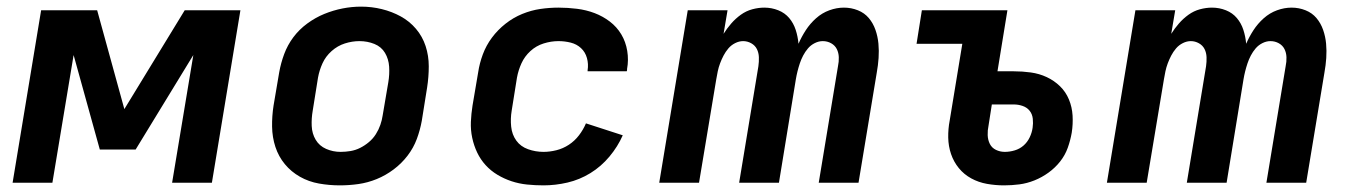

<svg xmlns="http://www.w3.org/2000/svg" viewBox="-20 -551 4090 579"><path d="M18 0 104 -520H273L355 -222L537 -520H705L619 0H499L563 -385L389 -100H281L202 -385L138 0Z M1005 8Q973 8 942 2.5Q911 -3 884.5 -18Q858 -33 839 -56Q820 -79 810.5 -108Q801 -137 800.5 -169Q800 -201 805 -233L822 -333Q827 -361 837 -388Q847 -415 864.5 -438.5Q882 -462 906.5 -480Q931 -498 958 -509Q985 -520 1013 -525.5Q1041 -531 1069 -531Q1101 -531 1131.5 -523.5Q1162 -516 1188.5 -501.5Q1215 -487 1234.5 -464Q1254 -441 1263.5 -412Q1273 -383 1273 -351Q1273 -319 1268 -287L1252 -187Q1247 -159 1237 -132Q1227 -105 1209 -81.5Q1191 -58 1167 -40Q1143 -22 1116 -11Q1089 0 1061 4Q1033 8 1005 8ZM1007 -93Q1022 -93 1037 -95.5Q1052 -98 1066 -105Q1080 -112 1092.5 -122.5Q1105 -133 1113.5 -146.5Q1122 -160 1127 -174.5Q1132 -189 1134 -203L1151 -303Q1155 -327 1153.5 -350Q1152 -373 1141 -391.5Q1130 -410 1109 -418.5Q1088 -427 1064 -427Q1042 -427 1020 -420Q998 -413 980 -397Q962 -381 952.5 -360Q943 -339 939 -317L923 -217Q919 -194 920 -171Q921 -148 932 -129.5Q943 -111 963.5 -102Q984 -93 1007 -93Z M1619 8Q1594 8 1569.5 5.5Q1545 3 1522.5 -4.5Q1500 -12 1480 -24Q1460 -36 1444.5 -53Q1429 -70 1419 -91Q1409 -112 1404 -135.5Q1399 -159 1400 -183.5Q1401 -208 1405 -233L1422 -333Q1426 -360 1436 -387Q1446 -414 1463.5 -437.5Q1481 -461 1504.5 -479.5Q1528 -498 1555 -509Q1582 -520 1609.5 -524Q1637 -528 1664 -528Q1692 -528 1720 -524.5Q1748 -521 1773 -511.5Q1798 -502 1819 -486Q1840 -470 1853.5 -447.5Q1867 -425 1871.5 -397.5Q1876 -370 1871 -343Q1871 -341 1871 -339.5Q1871 -338 1870 -336H1752Q1752 -337 1752 -337.5Q1752 -338 1752 -339Q1755 -358 1750 -376Q1745 -394 1732 -406Q1719 -418 1701 -422.5Q1683 -427 1664 -427Q1642 -427 1619.5 -420Q1597 -413 1579.5 -397Q1562 -381 1552.5 -360Q1543 -339 1539 -317L1523 -217Q1519 -193 1521.5 -169Q1524 -145 1537 -127Q1550 -109 1572.5 -101Q1595 -93 1619 -93Q1638 -93 1658 -98Q1678 -103 1695.5 -114.5Q1713 -126 1726 -143Q1739 -160 1747 -179L1858 -143Q1843 -109 1818 -79Q1793 -49 1760.5 -29Q1728 -9 1691.5 -0.5Q1655 8 1619 8Z M1968 0 2054 -520H2174L2162 -449Q2172 -465 2185 -480Q2198 -495 2214 -506.5Q2230 -518 2248.5 -523Q2267 -528 2285 -528Q2307 -528 2327 -520Q2347 -512 2360 -496.5Q2373 -481 2379.5 -461Q2386 -441 2388 -419Q2397 -440 2410 -460Q2423 -480 2441 -496Q2459 -512 2481 -520Q2503 -528 2525 -528Q2547 -528 2567 -520Q2587 -512 2600 -496.5Q2613 -481 2620 -461Q2627 -441 2629 -419.5Q2631 -398 2629.5 -376Q2628 -354 2624 -332L2569 0H2449L2507 -351Q2510 -365 2509.5 -378.5Q2509 -392 2503.5 -403Q2498 -414 2486.5 -420.5Q2475 -427 2461 -427Q2449 -427 2437 -421Q2425 -415 2416.5 -405Q2408 -395 2402 -383.5Q2396 -372 2392 -360Q2388 -348 2385 -336Q2382 -324 2380 -312L2329 0H2209L2267 -351Q2269 -365 2268.5 -378.5Q2268 -392 2262.5 -403Q2257 -414 2245.5 -420.5Q2234 -427 2221 -427Q2209 -427 2197 -421Q2185 -415 2176.5 -405Q2168 -395 2162 -383.5Q2156 -372 2151.5 -360Q2147 -348 2144.5 -336Q2142 -324 2140 -312L2088 0Z M3008 8Q2982 8 2956.5 3.5Q2931 -1 2909 -13Q2887 -25 2871.5 -44Q2856 -63 2848 -86.5Q2840 -110 2839.5 -136Q2839 -162 2844 -188L2882 -419H2744L2760 -520H3018L2988 -336H3037Q3063 -336 3088.5 -332.5Q3114 -329 3136.5 -318.5Q3159 -308 3176.5 -291Q3194 -274 3203.5 -251Q3213 -228 3214.5 -202.5Q3216 -177 3212 -151Q3208 -128 3200 -105.5Q3192 -83 3177 -64Q3162 -45 3142 -30.5Q3122 -16 3099.5 -7Q3077 2 3054 5Q3031 8 3008 8ZM3010 -93Q3025 -93 3040 -97.5Q3055 -102 3066.5 -112Q3078 -122 3085 -136.5Q3092 -151 3094 -166Q3096 -179 3094.5 -193Q3093 -207 3085 -217Q3077 -227 3064 -231.5Q3051 -236 3037 -236H2971L2961 -172Q2958 -158 2958.5 -143.5Q2959 -129 2965 -117Q2971 -105 2983.5 -99Q2996 -93 3010 -93Z M3318 0 3404 -520H3524L3512 -449Q3522 -465 3535 -480Q3548 -495 3564 -506.5Q3580 -518 3598.5 -523Q3617 -528 3635 -528Q3657 -528 3677 -520Q3697 -512 3710 -496.5Q3723 -481 3729.5 -461Q3736 -441 3738 -419Q3747 -440 3760 -460Q3773 -480 3791 -496Q3809 -512 3831 -520Q3853 -528 3875 -528Q3897 -528 3917 -520Q3937 -512 3950 -496.5Q3963 -481 3970 -461Q3977 -441 3979 -419.5Q3981 -398 3979.5 -376Q3978 -354 3974 -332L3919 0H3799L3857 -351Q3860 -365 3859.5 -378.5Q3859 -392 3853.5 -403Q3848 -414 3836.5 -420.5Q3825 -427 3811 -427Q3799 -427 3787 -421Q3775 -415 3766.5 -405Q3758 -395 3752 -383.5Q3746 -372 3742 -360Q3738 -348 3735 -336Q3732 -324 3730 -312L3679 0H3559L3617 -351Q3619 -365 3618.5 -378.5Q3618 -392 3612.5 -403Q3607 -414 3595.5 -420.5Q3584 -427 3571 -427Q3559 -427 3547 -421Q3535 -415 3526.5 -405Q3518 -395 3512 -383.5Q3506 -372 3501.5 -360Q3497 -348 3494.5 -336Q3492 -324 3490 -312L3438 0Z"/></svg>

Font: Zed Sans Extended
Style: Bold Italic
Weight: 700
Width: 7
Italic angle: -9°
Designer: Belleve Invis
Foundry: Belleve Invis
Version: Version 1.0.0; ttfautohint (v1.8.4)